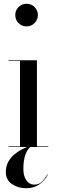

<svg xmlns="http://www.w3.org/2000/svg" viewBox="-20 -780 300 1019"><path d="M78.5 -657.5Q61 -675 61 -700Q61 -725 78.5 -742.5Q96 -760 121 -760Q146 -760 163.5 -742.5Q181 -725 181 -700Q181 -675 163.5 -657.5Q146 -640 121 -640Q96 -640 78.5 -657.5ZM25 -3H86V-457H25V-460H176V-3H236V0H141Q104 32 104 118Q104 154 120 177Q136 200 161 200Q185 200 199.5 187Q214 174 232 145L234 146Q195 219 119 219Q76 219 43.5 197Q11 175 11 133Q11 47 123 0H25Z"/></svg>

Font: Bodoni* 72
Style: Regular
Weight: 400
Version: Version 1.003